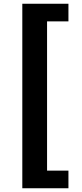

<svg xmlns="http://www.w3.org/2000/svg" viewBox="-20 -830 440 1024"><path d="M99 174H345V80H231V-716H345V-810H99Z"/></svg>

Font: Noto Sans HK Black
Style: Regular
Weight: 900
Designer: Ryoko NISHIZUKA 西塚涼子 (kana, bopomofo & ideographs); Paul D. Hunt (Latin, Greek & Cyrillic); Sandoll Communications 산돌커뮤니
Foundry: Adobe
Version: Version 2.004;hotconv 1.0.118;makeotfexe 2.5.65603